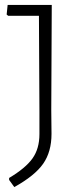

<svg xmlns="http://www.w3.org/2000/svg" viewBox="-20 -659 330 779"><path d="M188 -212 189 -116Q189 -43 155 5.5Q121 54 38 100L17 71V63Q84 23 112 -16.5Q140 -56 140 -115V-206L138 -595H13L7 -600L11 -639H190Z"/></svg>

Font: Luna Sans Light
Style: Regular
Weight: 300
Designer: Juan Pablo del Peral
Foundry: Huerta Tipografica
Version: Version 2.001; ttfautohint (v1.5)